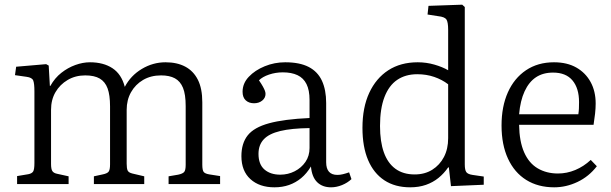

<svg xmlns="http://www.w3.org/2000/svg" viewBox="-20 -786 2608 820"><path d="M53 0V-34L101 -42Q116 -45 121.5 -53.5Q127 -62 127 -90V-396Q127 -429 122 -442Q117 -455 93 -458L44 -465L49 -501L177 -512L188 -506L193 -419H195Q214 -453 242 -475Q270 -497 302 -508.5Q334 -520 364 -520Q422 -520 460.5 -494.5Q499 -469 513 -415Q538 -463 585.5 -491.5Q633 -520 687 -520Q736 -520 771 -501.5Q806 -483 825 -445.5Q844 -408 844 -349V-83Q844 -59 850 -51.5Q856 -44 875 -41L920 -34V0H700V-33L741 -40Q760 -44 766.5 -51.5Q773 -59 773 -82V-333Q773 -383 761.5 -411Q750 -439 727 -451.5Q704 -464 668 -464Q624 -464 591 -444.5Q558 -425 539.5 -392Q521 -359 521 -317V-87Q521 -67 525 -58Q529 -49 545 -45L596 -33V0H381V-33L418 -41Q438 -45 444 -53Q450 -61 450 -84V-332Q450 -380 439.5 -408.5Q429 -437 406 -450.5Q383 -464 344 -464Q302 -464 269 -444.5Q236 -425 217 -392.5Q198 -360 198 -317V-86Q198 -64 203.5 -55.5Q209 -47 223 -44L273 -33V0Z M1152 14Q1088 14 1049.5 -21Q1011 -56 1011 -119Q1011 -174 1038 -208Q1065 -242 1129 -259.5Q1193 -277 1302 -282V-359Q1302 -401 1289 -427Q1276 -453 1250.5 -465Q1225 -477 1188 -477Q1157 -477 1129 -467.5Q1101 -458 1086 -443Q1097 -427 1103 -416Q1109 -405 1111.5 -398Q1114 -391 1114 -385Q1114 -368 1100 -356.5Q1086 -345 1065 -345Q1043 -345 1029.5 -357.5Q1016 -370 1016 -394Q1016 -430 1042.5 -458Q1069 -486 1110.5 -503Q1152 -520 1198 -520Q1260 -520 1298.5 -500Q1337 -480 1355 -441Q1373 -402 1373 -346V-93Q1373 -66 1385 -52.5Q1397 -39 1421 -39Q1432 -39 1444.5 -42Q1457 -45 1471 -50L1481 -21Q1464 -5 1440.5 4.5Q1417 14 1394 14Q1357 14 1334.5 -8Q1312 -30 1308 -75Q1290 -45 1266.5 -25.5Q1243 -6 1214.5 4Q1186 14 1152 14ZM1177 -40Q1210 -40 1238.5 -54.5Q1267 -69 1284.5 -94.5Q1302 -120 1302 -154V-239Q1225 -238 1177 -226.5Q1129 -215 1106.5 -191Q1084 -167 1084 -129Q1084 -84 1109.5 -62Q1135 -40 1177 -40Z M1732 14Q1667 14 1621.5 -16Q1576 -46 1552 -102.5Q1528 -159 1528 -240Q1528 -327 1557 -389.5Q1586 -452 1638.5 -486Q1691 -520 1764 -520Q1801 -520 1835.5 -510Q1870 -500 1894 -486V-658Q1894 -692 1886.5 -703Q1879 -714 1851 -717L1806 -724L1810 -761L1954 -766L1965 -756V-84Q1965 -60 1971.5 -51Q1978 -42 1998 -39L2046 -32V3L1906 9L1897 -71H1894Q1876 -45 1852.5 -26Q1829 -7 1799 3.5Q1769 14 1732 14ZM1751 -41Q1794 -41 1826 -61Q1858 -81 1876 -115.5Q1894 -150 1894 -196V-426Q1868 -446 1834.5 -457.5Q1801 -469 1762 -469Q1712 -469 1676.5 -445Q1641 -421 1622 -371.5Q1603 -322 1603 -248Q1603 -181 1619.5 -135Q1636 -89 1669 -65Q1702 -41 1751 -41Z M2347 14Q2278 14 2227.5 -17.5Q2177 -49 2149.5 -108.5Q2122 -168 2122 -250Q2122 -331 2149 -391.5Q2176 -452 2226.5 -486Q2277 -520 2346 -520Q2402 -520 2441.5 -497.5Q2481 -475 2502.5 -435.5Q2524 -396 2524 -344Q2524 -324 2521.5 -301Q2519 -278 2515 -253H2197Q2198 -182 2218.5 -135.5Q2239 -89 2276.5 -67Q2314 -45 2363 -45Q2401 -45 2437 -60Q2473 -75 2503 -103L2529 -76Q2495 -32 2446.5 -9Q2398 14 2347 14ZM2197 -298H2450Q2452 -311 2452.5 -323Q2453 -335 2453 -350Q2453 -409 2425 -442.5Q2397 -476 2342 -476Q2299 -476 2269 -456Q2239 -436 2220.5 -396Q2202 -356 2197 -298Z"/></svg>

Font: Literata 18pt Light
Style: Regular
Weight: 300
Designer: Latin by Veronika Burian and Jose Scaglione. Greek by Irene Vlachou. Cyrillic by Vera Evstafieva.
Foundry: TypeTogether
Version: Version 3.103;gftools[0.9.29]